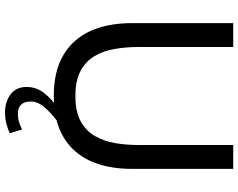

<svg xmlns="http://www.w3.org/2000/svg" viewBox="-112 -628 948 764"><g transform="rotate(90 362.0 -246.0)"><path d="M362 14Q264 14 199.5 -24Q135 -62 103.5 -131.5Q72 -201 72 -297V-700H167V-323Q167 -275 174.5 -230Q182 -185 202.5 -149.5Q223 -114 261.5 -93Q300 -72 362 -72Q424 -72 462.5 -93Q501 -114 521.5 -150Q542 -186 549.5 -230.5Q557 -275 557 -323V-700H652V-297Q652 -201 620.5 -131.5Q589 -62 524.5 -24Q460 14 362 14ZM409 0H462Q427 27 405.5 52.5Q384 78 384 106Q384 132 397 144.5Q410 157 432 157Q449 157 464.5 152.5Q480 148 495 140L510 189Q496 196 475 202Q454 208 427 208Q385 208 355.5 186Q326 164 326 122Q326 82 352.5 49.5Q379 17 409 0Z"/></g></svg>

Font: Cabin VF Beta
Style: Regular
Weight: 400
Designer: Pablo Impallari
Foundry: Pablo Impallari. http://www.impallari.com Igino Marini. http://www.ikern.com
Version: Version 2.200